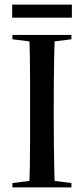

<svg xmlns="http://www.w3.org/2000/svg" viewBox="-20 -816 366 836"><path d="M34 0V-19L138 -32H187L291 -19V0ZM107 0Q109 -40 110 -93Q111 -146 111 -203.5Q111 -261 111 -313V-357Q111 -409 111 -465Q111 -521 110 -572.5Q109 -624 107 -664H219Q217 -624 216 -572Q215 -520 214.5 -464.5Q214 -409 214 -357V-313Q214 -261 214.5 -203.5Q215 -146 216 -93Q217 -40 219 0ZM34 -645V-664H291V-645L187 -632H138ZM33 -739V-796H293V-739Z"/></svg>

Font: Source Serif 4 60pt SemiBold
Style: Regular
Weight: 600
Version: Version 4.004;hotconv 1.0.116;makeotfexe 2.5.65601